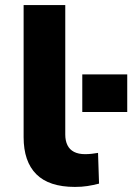

<svg xmlns="http://www.w3.org/2000/svg" viewBox="-20 -725 521 756"><path d="M275 11Q173 11 123 -39Q73 -89 73 -185V-705H237V-195Q237 -171 245.5 -153.5Q254 -136 271.5 -127Q289 -118 315 -118Q328 -118 341.5 -119.5Q355 -121 366 -123L370 -2Q347 4 324.5 7.5Q302 11 275 11ZM304 -284V-432H481V-284Z"/></svg>

Font: Nunito Sans 10pt SemiExpanded ExtraBold
Style: Regular
Weight: 800
Width: 6
Designer: Vernon Adams
Foundry: Vernon Adams
Version: Version 3.101;gftools[0.9.27]